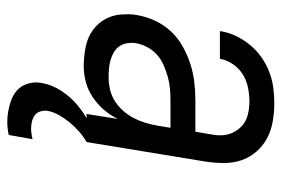

<svg xmlns="http://www.w3.org/2000/svg" viewBox="-146 -422 791 540"><g transform="rotate(90 250.0 -152.5)"><path d="M167 8Q139 8 112 2.5Q85 -3 64 -18.5Q43 -34 31.5 -58Q20 -82 21 -110Q20 -113 20.5 -114Q21 -115 20.5 -116.5Q20 -118 20.5 -119.5Q21 -121 21 -122.5Q21 -124 21 -125.5Q21 -127 21 -129Q21 -131 21.5 -132.5Q22 -134 22 -135.5Q22 -137 22.5 -138.5Q23 -140 23 -142Q27 -167 38.5 -192Q50 -217 68.5 -237Q87 -257 111.5 -270.5Q136 -284 161 -292Q186 -300 211.5 -303Q237 -306 263 -306H351L358 -347Q359 -353 360 -360Q361 -367 361 -373Q362 -392 354.5 -409Q347 -426 334 -437.5Q321 -449 303 -453.5Q285 -458 266 -458Q247 -458 227 -454Q207 -450 190 -439.5Q173 -429 161 -411.5Q149 -394 146 -375H68Q71 -397 81 -418.5Q91 -440 106 -458.5Q121 -477 140.5 -491Q160 -505 182 -513.5Q204 -522 226.5 -525Q249 -528 271 -528Q297 -528 322.5 -523.5Q348 -519 369.5 -507.5Q391 -496 407 -477.5Q423 -459 431 -436Q439 -413 439 -387Q439 -361 435 -335L380 0H301L315 -88Q305 -67 289.5 -49Q274 -31 254 -17.5Q234 -4 211.5 2Q189 8 167 8ZM199 -62Q215 -62 232.5 -66Q250 -70 265.5 -80Q281 -90 293 -104Q305 -118 313 -133.5Q321 -149 326 -166Q331 -183 334 -200L340 -236H263Q247 -236 230 -234.5Q213 -233 197 -228.5Q181 -224 164.5 -217Q148 -210 135 -198.5Q122 -187 113.5 -171.5Q105 -156 102 -139Q100 -127 102 -114.5Q104 -102 110.5 -92.5Q117 -83 127 -77Q137 -71 149 -67.5Q161 -64 173.5 -63Q186 -62 199 -62ZM323 223Q308 223 294 220.5Q280 218 266.5 213.5Q253 209 241.5 201Q230 193 223 181.5Q216 170 213.5 155.5Q211 141 214 126Q219 97 236 71Q253 45 277 25Q301 5 328.5 -8.5Q356 -22 385 -30L380 0Q364 9 350 21.5Q336 34 324.5 48Q313 62 304 78Q295 94 292 111Q291 121 294 130.5Q297 140 304.5 145.5Q312 151 321.5 153.5Q331 156 342 156Q349 156 356.5 155Q364 154 372 152L360 219Q351 221 341.5 222Q332 223 323 223Z"/></g></svg>

Font: Iosevka Term Oblique
Style: Regular
Weight: 400
Italic angle: -9°
Monospace: yes
Designer: Belleve Invis
Foundry: Belleve Invis
Version: Version 31.4.0